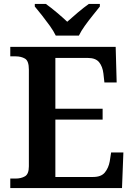

<svg xmlns="http://www.w3.org/2000/svg" viewBox="-20 -951 680 971"><path d="M32 0V-48H59Q87 -48 106.5 -59.5Q126 -71 126 -110V-599Q126 -643 106.5 -654.5Q87 -666 59 -666H32V-714H565L570 -534H508L503 -579Q499 -614 481.5 -636Q464 -658 424 -658H260V-401H499V-346H260V-56H451Q492 -56 510.5 -79Q529 -102 535 -135L542 -180H604L597 0ZM262 -771Q251 -794 232 -820.5Q213 -847 192.5 -873Q172 -899 156 -918V-931H212Q236 -914 267 -888Q298 -862 320 -841Q343 -862 374 -888Q405 -914 429 -931H485V-918Q470 -899 449 -873Q428 -847 409 -820.5Q390 -794 379 -771Z"/></svg>

Font: Noto Serif Hentaigana SemiBold
Style: Regular
Weight: 600
Designer: Kazuhiro Yamada
Foundry: nipponia
Version: Version 1.000; ttfautohint (v1.8.4.7-5d5b)